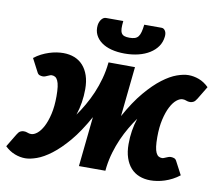

<svg xmlns="http://www.w3.org/2000/svg" viewBox="-100 -825 1070 929"><g transform="rotate(10 435.0 -360.0)"><path d="M0 0ZM501.5 -273.5Q542.5 -348 583.8 -396.8Q625 -445.5 662.8 -474Q700.5 -502.5 733 -514Q765.5 -525.5 789.5 -525.5Q815 -525.5 840.8 -516Q866.5 -506.5 889.5 -484L851.5 -421Q843.5 -407.5 835.2 -403Q827 -398.5 818.5 -398.5Q807.5 -398.5 799.5 -402Q791.5 -405.5 781.5 -405.5Q767.5 -405.5 751.8 -392.8Q736 -380 722.8 -354.5Q709.5 -329 700.8 -291.2Q692 -253.5 692 -204Q692 -176 694.5 -157.5Q697 -139 702.2 -128Q707.5 -117 714.8 -112.5Q722 -108 732 -108Q736.5 -108 741.2 -110Q746 -112 751.2 -114.2Q756.5 -116.5 762.2 -118.5Q768 -120.5 774 -120.5Q781.5 -120.5 789.2 -118Q797 -115.5 801.5 -107L836 -41.5Q819.5 -28.5 801.2 -19Q783 -9.5 764.5 -3.5Q746 2.5 728.2 5.2Q710.5 8 695 8Q665 8 640.2 -1.8Q615.5 -11.5 598 -31Q580.5 -50.5 570.8 -79.5Q561 -108.5 561 -146.5Q561 -181 566 -212.5Q571 -244 581 -274.5Q563.5 -250 546.5 -221Q529.5 -192 515.2 -159.8Q501 -127.5 490.5 -92.2Q480 -57 475 -19.5L473 0H343L368.5 -245Q327 -170 285.8 -121.2Q244.5 -72.5 206.5 -43.8Q168.5 -15 136 -3.5Q103.5 8 80 8Q54.5 8 28.8 -1.8Q3 -11.5 -20 -33.5L18 -96.5Q26 -110.5 34.2 -115Q42.5 -119.5 51 -119.5Q62 -119.5 70 -116Q78 -112.5 88 -112.5Q102 -112.5 117.8 -125.2Q133.5 -138 146.8 -163.2Q160 -188.5 168.8 -226.2Q177.5 -264 177.5 -313.5Q177.5 -341.5 175 -360Q172.5 -378.5 167.2 -389.8Q162 -401 154.5 -405.5Q147 -410 137.5 -410Q133 -410 128.2 -408Q123.5 -406 118.2 -403.8Q113 -401.5 107.2 -399.2Q101.5 -397 95.5 -397Q88 -397 80.2 -399.5Q72.5 -402 68 -410.5L33.5 -476.5Q50 -489.5 68.2 -498.8Q86.5 -508 105 -514Q123.5 -520 141.2 -522.8Q159 -525.5 174.5 -525.5Q204.5 -525.5 229.2 -515.8Q254 -506 271.5 -486.5Q289 -467 298.8 -438.2Q308.5 -409.5 308.5 -371.5Q308.5 -304.5 288 -243Q306.5 -269 324.2 -299.8Q342 -330.5 356.8 -365Q371.5 -399.5 382 -437.5Q392.5 -475.5 396.5 -515.5V-514.5L397 -519L527 -518.5ZM475.5 -654Q491.5 -654 502 -657.5Q512.5 -661 519 -669.5Q525.5 -678 529.2 -692.2Q533 -706.5 535.5 -728.5H620Q627.5 -728.5 632.2 -724.8Q637 -721 640 -715.2Q643 -709.5 643.8 -702.2Q644.5 -695 643.5 -687.5Q640.5 -661 626 -640.2Q611.5 -619.5 588 -604.8Q564.5 -590 533.2 -582.2Q502 -574.5 466 -574.5Q430 -574.5 400.5 -582.2Q371 -590 351 -604.8Q331 -619.5 321 -640.2Q311 -661 314 -687.5Q315 -695 317.8 -702.2Q320.5 -709.5 324.8 -715.2Q329 -721 334.8 -724.8Q340.5 -728.5 347.5 -728.5H432.5Q430 -706.5 430.5 -692.2Q431 -678 435.8 -669.5Q440.5 -661 450 -657.5Q459.5 -654 475.5 -654Z"/></g></svg>

Font: Lato Black
Style: Italic
Weight: 900
Italic angle: -7°
Designer: Lukasz Dziedzic
Foundry: tyPoland Lukasz Dziedzic
Version: Version 2.007; 2014-02-27